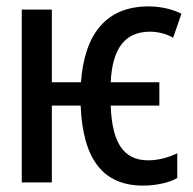

<svg xmlns="http://www.w3.org/2000/svg" viewBox="-20 -570 603 600"><path d="M427 10C472 10 514 -1 534 -14V-91C509 -79 477 -69 443 -69C364 -69 330 -127 326 -240H478V-313H326C331 -422 373 -471 449 -471C477 -471 505 -462 521 -452L547 -527C524 -539 487 -550 444 -550C312 -550 244 -464 233 -313H142V-540H48V0H142V-240H232C239 -71 303 10 427 10Z"/></svg>

Font: Noto Sans Mono SemiCondensed Medium
Style: Regular
Weight: 500
Width: 4
Designer: Monotype Design Team
Foundry: Monotype Imaging Inc.
Version: Version 2.014